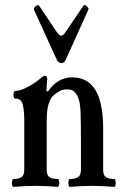

<svg xmlns="http://www.w3.org/2000/svg" viewBox="-20 -728 483 752"><path d="M33 4Q29 4 27.5 -4Q26 -12 27.5 -19.5Q29 -27 33 -27Q54 -27 64.5 -34.5Q75 -42 75 -63V-258Q75 -292 69.5 -317Q64 -342 40 -342Q35 -342 33.5 -349.5Q32 -357 33.5 -364.5Q35 -372 40 -372Q56 -372 76.5 -381.5Q97 -391 114.5 -403Q132 -415 140 -422Q150 -431 156 -431Q165 -431 165 -417Q164 -409 163 -392.5Q162 -376 162 -371L168 -370Q206 -425 262 -425Q336 -425 365 -353Q374 -329 379 -297.5Q384 -266 384 -228V-63Q384 -42 394.5 -34.5Q405 -27 427 -27Q431 -27 432.5 -19.5Q434 -12 432.5 -4Q431 4 427 4Q405 2 383.5 1Q362 0 341 0Q319 0 297.5 1Q276 2 254 4Q250 4 248.5 -4Q247 -12 248.5 -19.5Q250 -27 254 -27Q275 -27 286 -34.5Q297 -42 297 -63V-176Q297 -249 295.5 -288.5Q294 -328 286 -346Q277 -366 267 -372Q257 -378 243 -378Q225 -378 214 -371.5Q203 -365 194 -358Q179 -348 171 -323Q163 -298 163 -256V-63Q163 -42 173.5 -34.5Q184 -27 205 -27Q210 -27 211.5 -19.5Q213 -12 211.5 -4Q210 4 205 4Q184 2 163 1Q142 0 119 0Q97 0 76 1Q55 2 33 4ZM221 -481Q209 -481 202 -495L113 -690Q111 -696 119 -703Q128 -711 133 -706L204 -600Q214 -588 220 -588Q226 -588 235 -600L307 -706Q311 -712 320 -703Q329 -696 326 -690L238 -495Q235 -489 231 -485Q227 -481 221 -481Z"/></svg>

Font: Junicode Two Beta Condensed Medium
Style: Regular
Weight: 500
Width: 3
Designer: Peter S. Baker
Foundry: Briery Creek Software
Version: Version 1.053; ttfautohint (v1.8.4)